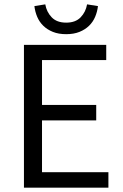

<svg xmlns="http://www.w3.org/2000/svg" viewBox="-20 -862 567 882"><path d="M90 0V-656H468V-586H173V-380H422V-309H173V-71H478V0ZM284 -705Q249 -705 223 -715.5Q197 -726 179 -743.5Q161 -761 151 -784.5Q141 -808 138 -834L188 -842Q194 -807 217.5 -782.5Q241 -758 284 -758Q327 -758 350.5 -782.5Q374 -807 380 -842L430 -834Q427 -808 417 -784.5Q407 -761 389 -743.5Q371 -726 345 -715.5Q319 -705 284 -705Z"/></svg>

Font: CV Source Sans
Style: Regular
Weight: 400
Designer: Paul D. Hunt
Foundry: Adobe Systems Incorporated
Version: Version 3.001